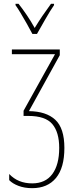

<svg xmlns="http://www.w3.org/2000/svg" viewBox="-20 -972 404 1002"><path d="M292 -714V-684L131 -392Q221 -391 268.5 -347Q316 -303 316 -200Q316 -96 272 -43Q228 10 148 10Q108 10 76.5 -2Q45 -14 28 -32V-64Q74 -15 148 -15Q217 -15 253 -63.5Q289 -112 289 -200Q289 -282 253 -324.5Q217 -367 128 -367H103V-394L267 -689H42V-714ZM149 -795Q136 -820 119.5 -849Q103 -878 87.5 -904Q72 -930 61 -945V-952H77Q97 -927 120 -893Q143 -859 161 -826Q181 -859 201 -888.5Q221 -918 246 -952H262V-945Q240 -913 216.5 -871.5Q193 -830 173 -795Z"/></svg>

Font: Noto Sans ExtraCondensed Thin
Style: Regular
Weight: 100
Width: 2
Designer: Monotype Design Team
Foundry: Monotype Imaging Inc.
Version: Version 2.013; ttfautohint (v1.8.4.7-5d5b)